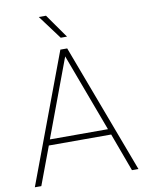

<svg xmlns="http://www.w3.org/2000/svg" viewBox="-96 -955 768 1022"><g transform="rotate(-10 288.0 -444.5)"><path d="M186 -889H225L316 -760H282ZM269 -698H306L568 0H533L457 -206H120L43 0H8ZM288 -658 131 -237H445Z"/></g></svg>

Font: Freesentation 1 Thin
Style: Regular
Weight: 250
Designer: glyphs from Roboto by Christian Robertson / Hangul glyphs from Noto Sans CJK(Source Han Sans) by Jang Soo-young and Kang
Foundry: PT&
Version: Version 2.001